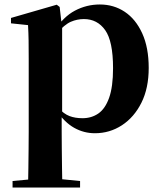

<svg xmlns="http://www.w3.org/2000/svg" viewBox="-20 -577 720 856"><path d="M36 259V230L144 220H235L337 230V259ZM105 259Q106 215 106.5 171.5Q107 128 107.5 86.5Q108 45 108 10V-314Q108 -364 107.5 -396.5Q107 -429 105 -465L29 -473V-497L233 -556L246 -546L255 -467L257 -462V-75L255 -61V10Q255 44 255.5 85.5Q256 127 256.5 171Q257 215 258 259ZM403 17Q354 17 311 -7Q268 -31 232 -84H220L240 -96Q265 -69 290 -59.5Q315 -50 348 -50Q388 -50 418.5 -71Q449 -92 466.5 -141Q484 -190 484 -273Q484 -393 449 -442.5Q414 -492 354 -492Q324 -492 296 -480Q268 -468 232 -427L217 -441H224Q262 -502 314 -529.5Q366 -557 425 -557Q487 -557 536 -524.5Q585 -492 614 -428.5Q643 -365 643 -274Q643 -184 610.5 -119Q578 -54 523.5 -18.5Q469 17 403 17Z"/></svg>

Font: Noto Serif SC ExtraLight ExtraBold
Style: Regular
Weight: 800
Version: Version 2.002-H1;hotconv 1.1.0;makeotfexe 2.6.0